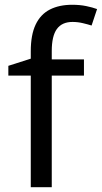

<svg xmlns="http://www.w3.org/2000/svg" viewBox="-20 -785 427 805"><path d="M332 -468H197V0H109V-468H15V-509L109 -539V-570Q109 -639 129.5 -682Q150 -725 189 -745Q228 -765 283 -765Q315 -765 341.5 -759.5Q368 -754 387 -747L364 -678Q348 -683 327 -688Q306 -693 284 -693Q240 -693 218.5 -663.5Q197 -634 197 -571V-536H332Z"/></svg>

Font: hingu115
Style: Book
Weight: 400
Designer: Jelle Bosma - Monotype Design Team
Foundry: Monotype Imaging Inc.
Version: Version 2.003